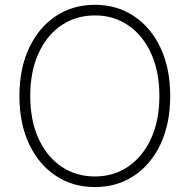

<svg xmlns="http://www.w3.org/2000/svg" viewBox="-20 -757 777 787"><path d="M369.1 9.8Q277.8 9.8 207.8 -37.1Q137.7 -84 98.6 -168Q59.6 -252 59.6 -363.3Q59.6 -475.6 98.9 -559.6Q138.2 -643.6 208 -690.4Q277.8 -737.3 369.1 -737.3Q460 -737.3 529.8 -690.4Q599.6 -643.6 638.7 -559.6Q677.7 -475.6 677.7 -363.3Q677.7 -251.5 638.7 -167.5Q599.6 -83.5 529.8 -36.9Q460 9.8 369.1 9.8ZM369.1 -33.7Q445.8 -33.7 505.4 -74.2Q564.9 -114.7 599.1 -188.7Q633.3 -262.7 633.3 -363.3Q633.3 -464.4 599.1 -538.6Q564.9 -612.8 505.4 -653.3Q445.8 -693.8 369.1 -693.8Q292 -693.8 232.2 -653.6Q172.4 -613.3 138.2 -539.1Q104 -464.8 104 -363.3Q104 -263.2 137.9 -189Q171.9 -114.7 231.7 -74.2Q291.5 -33.7 369.1 -33.7Z"/></svg>

Font: Inter 20pt ExtraLight
Style: Regular
Weight: 250
Version: Version 4.001;git-66647c0bb